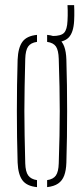

<svg xmlns="http://www.w3.org/2000/svg" viewBox="-20 -744 336 768"><path d="M50.5 -93.5Q49 -144 48.2 -195.8Q47.5 -247.5 47.5 -299.5Q47.5 -351.5 48.2 -403.2Q49 -455 50.5 -505.5Q52.5 -553.5 69.8 -577Q87 -600.5 128 -604.5V-576.5Q103 -573 92.5 -557.8Q82 -542.5 81 -508.5Q79.5 -447.5 78.5 -397.2Q77.5 -347 77.5 -299.8Q77.5 -252.5 78.5 -202Q79.5 -151.5 81 -90.5Q82 -57 93 -42Q104 -27 128 -23.5V4.5Q87 0.5 69.8 -22.8Q52.5 -46 50.5 -93.5ZM168.5 4.5V-23.5Q193 -27 203.5 -42Q214 -57 215 -90.5Q217 -151.5 218 -202Q219 -252.5 219 -299.8Q219 -347 218 -397.2Q217 -447.5 215 -508.5Q214 -543 203.8 -558Q193.5 -573 168.5 -576.5V-604.5Q196 -602 212.5 -590.5Q229 -579 236.8 -558.2Q244.5 -537.5 245.5 -505.5Q247 -455 247.8 -403.2Q248.5 -351.5 248.5 -299.8Q248.5 -248 247.8 -196.2Q247 -144.5 245.5 -93.5Q244.5 -62.5 236.8 -41.8Q229 -21 212.5 -9.8Q196 1.5 168.5 4.5ZM190.5 -574Q184 -574 178 -576.5L177 -600Q180.5 -600 183.8 -600Q187 -600 190.5 -600Q224.5 -600 236.5 -613Q248.5 -626 250 -660.5Q250.5 -670.5 250.8 -681.2Q251 -692 250.8 -702.8Q250.5 -713.5 250 -723.5H276.5Q277 -713.5 277.2 -702.8Q277.5 -692 277.2 -681.2Q277 -670.5 276.5 -660.5Q274 -614 254.8 -594Q235.5 -574 190.5 -574Z"/></svg>

Font: Big Shoulders Stencil Display ExtraLight
Style: Regular
Weight: 250
Designer: Patric King
Foundry: XO Type Co
Version: Version 2.001